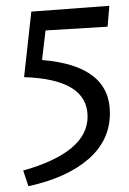

<svg xmlns="http://www.w3.org/2000/svg" viewBox="-20 -447 444 662"><path d="M359 -57Q359 37 285 101.5Q211 166 78 195L60 141Q170 110 226 63.5Q282 17 282 -45Q282 -174 63 -181L88 -407L357 -427L351 -355L137 -342L125 -240Q359 -221 359 -57Z"/></svg>

Font: Ysabeau Medium
Style: Regular
Weight: 500
Designer: Christian Thalmann (Catharsis Fonts)
Version: Version 0.003